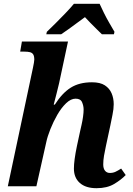

<svg xmlns="http://www.w3.org/2000/svg" viewBox="-20 -978 696 1008"><path d="M487 10Q430 10 399 -17.5Q368 -45 368 -93Q368 -114 372 -144Q376 -174 384 -212L401 -291Q404 -304 408.5 -324Q413 -344 416 -365.5Q419 -387 419 -403Q419 -422 411 -441Q403 -460 377 -460Q352 -460 327 -436Q302 -412 281 -375.5Q260 -339 244.5 -300Q229 -261 223 -232L171 0H21L153 -622Q156 -635 158 -648Q160 -661 160 -665Q160 -683 154.5 -692Q149 -701 137.5 -704Q126 -707 107 -707H86L95 -760H337L290 -540Q285 -518 276.5 -485Q268 -452 262 -429H268Q306 -489 351 -517.5Q396 -546 463 -546Q506 -546 530.5 -530Q555 -514 566 -488Q577 -462 577 -431Q577 -406 570.5 -375Q564 -344 559 -318L536 -211Q530 -184 526 -160Q522 -136 522 -115Q522 -93 531.5 -81.5Q541 -70 557 -70Q573 -70 586 -76Q599 -82 616 -93L640 -59Q616 -34 579 -12Q542 10 487 10ZM226 -811Q246 -830 271.5 -855.5Q297 -881 323 -908Q349 -935 368 -958H503Q512 -938 525.5 -910.5Q539 -883 554.5 -856.5Q570 -830 581 -811L578 -798H515Q504 -809 487.5 -825Q471 -841 454.5 -858Q438 -875 426 -888Q408 -875 385 -858Q362 -841 340 -825Q318 -809 301 -798H223Z"/></svg>

Font: Noto Serif
Style: Italic
Weight: 400
Italic angle: -12°
Designer: Monotype Design Team
Foundry: Monotype Imaging Inc.
Version: Version 2.013